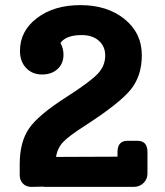

<svg xmlns="http://www.w3.org/2000/svg" viewBox="-20 -730 646 750"><path d="M517 -180Q556 -180 556 -136V-52Q556 -30 540.5 -15Q525 0 502 0H150V-1L102 0Q82 0 69.5 -13Q57 -26 57 -46V-88Q57 -176 94 -229Q131 -282 241 -352Q333 -411 362 -442Q391 -473 391 -513Q391 -549 366 -571Q341 -593 299 -593Q238 -593 216 -562Q228 -542 228 -516Q228 -482 205 -460.5Q182 -439 144 -439Q106 -439 82 -464.5Q58 -490 58 -531Q58 -609 124.5 -659.5Q191 -710 294 -710Q399 -710 466.5 -655.5Q534 -601 534 -514Q534 -434 491 -380.5Q448 -327 312 -239Q249 -199 226.5 -175Q204 -151 199 -117L439 -118V-136Q439 -180 478 -180Z"/></svg>

Font: Solway
Style: Bold
Weight: 700
Designer: Mariya V. Pigoulevskaya
Foundry: The Northern Block Ltd.
Version: Version 1.000;hotconv 1.0.109;makeotfexe 2.5.65596